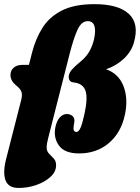

<svg xmlns="http://www.w3.org/2000/svg" viewBox="-29 -730 674 926"><path d="M0.5 37 73.5 -249Q79 -271.5 74.8 -285.8Q70.5 -300 53 -314.5L46 -320.5Q21.5 -341.5 21.5 -368.5Q21.5 -390 37 -403.5Q52.5 -417 78 -417H110.5L125.5 -476Q142.5 -543 175.8 -595.8Q209 -648.5 269.2 -679.2Q329.5 -710 426.5 -710Q541.5 -710 592.2 -663.2Q643 -616.5 617 -525.5Q604.5 -480.5 567.5 -446.2Q530.5 -412 482.5 -396Q543 -375 566.5 -314.8Q590 -254.5 573.5 -177Q555 -90 496 -40Q437 10 352.5 10Q282.5 10 255 -28.5Q227.5 -67 238.5 -118.5Q245.5 -149.5 260.2 -164.8Q275 -180 293.5 -180Q309.5 -180 321.2 -170Q333 -160 329 -138L326.5 -123.5Q321.5 -93.5 340 -93.5Q350 -93.5 359 -113Q368 -132.5 378.5 -181Q395.5 -258.5 383 -293.2Q370.5 -328 325.5 -332.5Q311 -334 305.8 -344.2Q300.5 -354.5 303.5 -368Q306.5 -381.5 318.8 -395.5Q331 -409.5 363 -436Q389 -458 403.8 -485.2Q418.5 -512.5 425 -543Q433.5 -583 426 -605.5Q418.5 -628 394 -628Q364 -628 345 -586.8Q326 -545.5 307.5 -473L203 -62.5Q196 -36 196 -18.5Q196 -0.5 207.5 11Q219 22.5 230.2 34.5Q241.5 46.5 241.5 67Q241.5 98 214.8 122.8Q188 147.5 146.8 162Q105.5 176.5 61 176.5Q11 176.5 -2.5 139Q-16 101.5 0.5 37Z"/></svg>

Font: Fraunces 144pt S100 Black
Style: Italic
Weight: 900
Italic angle: -16°
Version: Version 1.000; ttfautohint (v1.8.3)